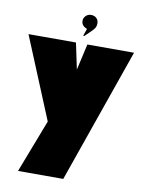

<svg xmlns="http://www.w3.org/2000/svg" viewBox="-119 -736 696 928"><g transform="rotate(10 229.0 -272.0)"><path d="M488 -530 257 130H35L135 -130L-30 -530H203L230 -402L259 -530ZM289 -639Q289 -625 283 -615.5Q277 -606 263 -593L236 -567L232 -569L244 -604Q216 -614 216 -639Q216 -653 226.5 -663.5Q237 -674 252 -674Q269 -674 279 -664Q289 -654 289 -639Z"/></g></svg>

Font: FFF_tuoi-tre Black
Style: Regular
Weight: 900
Designer: bBox Type GmbH
Foundry: bBox Type GmbH
Version: Version 1.001